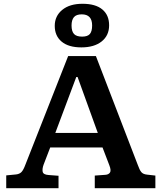

<svg xmlns="http://www.w3.org/2000/svg" viewBox="-20 -997 857 1017"><path d="M13 0V-68L65 -73Q83 -75 93.5 -85.5Q104 -96 115 -126L341 -700H488L710 -123Q719 -97 728.5 -85.5Q738 -74 759 -72L803 -67V0H482V-67L538 -71Q555 -72 562.5 -83Q570 -94 559 -122L523 -216H246L211 -125Q203 -103 206 -87.5Q209 -72 237 -70L290 -66V0ZM273 -293H498L391 -589H384ZM411 -746Q343 -746 306.5 -776.5Q270 -807 270 -860Q270 -912 309.5 -944.5Q349 -977 417 -977Q486 -977 522 -947Q558 -917 558 -863Q558 -809 518.5 -777.5Q479 -746 411 -746ZM415 -803Q444 -803 456 -817Q468 -831 468 -862Q468 -921 413 -921Q384 -921 371.5 -906Q359 -891 359 -862Q359 -831 372 -817Q385 -803 415 -803Z"/></svg>

Font: Literata 7pt SemiBold
Style: Regular
Weight: 600
Designer: Latin by Veronika Burian and Jose Scaglione. Greek by Irene Vlachou. Cyrillic by Vera Evstafieva.
Foundry: TypeTogether
Version: Version 3.002